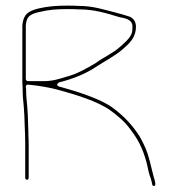

<svg xmlns="http://www.w3.org/2000/svg" viewBox="-20 -628 616 666"><path d="M77 -346.5C72.9 -346.5 69.5 -349.9 69.5 -354V-540C69.5 -540.3 69.5 -540.7 69.6 -541.1C71.5 -554.6 73.1 -568.2 88.2 -576.5C93.5 -580 103.8 -583.7 116.3 -586.3C149.1 -594.5 178.5 -596.5 217 -596.5C228.5 -596.5 240.6 -596.2 253.4 -595.5C274.3 -594.4 252.8 -595.5 253 -595.5C309.2 -595.5 351 -581.5 394.9 -568.3C407.1 -565.6 439.5 -563.3 439.5 -536C439.5 -529.7 439.2 -523.7 438.4 -518.1C438.4 -517.9 438.4 -517.7 438.4 -517.5C434.1 -496.4 408.5 -476.6 398.1 -467C372.2 -443 338.2 -429 311.5 -409C311.3 -408.9 311 -408.7 310.8 -408.5C281.1 -391.2 247.2 -371.1 209.8 -361.7C189.5 -356.7 210.4 -361.9 210.2 -361.8C186.2 -354.4 162.6 -346.5 131 -346.5ZM79.5 -11V-125C79.5 -135.5 79.2 -146.7 78.5 -158.6C78.5 -158.7 78.5 -158.9 78.5 -159C78.5 -170.9 78.2 -183.1 77.5 -195.6C77.5 -195.7 77.5 -195.9 77.5 -196C77.5 -218.4 75.9 -238.1 74.5 -259.4L71.5 -290.4C70.9 -300.3 70.5 -309.8 70.5 -321.1C69.9 -323.5 69.5 -324.9 69.5 -327C69.5 -333.3 74.6 -334.8 77.7 -334.5C114.9 -330.8 152.7 -324.7 186 -315.2C238.9 -300.8 318.1 -277 361.4 -246.1C387.5 -227.4 414 -205 432 -179.4C459 -144.2 474.5 -114.6 488.3 -64.9C495.8 -32.4 495.5 -28.7 503.1 -8.5C509.3 10.2 505.9 17.8 514.8 17C517.6 16.8 519.4 15.4 518.5 6.3C517.8 0.2 515.6 -7 514 -11.4C513.9 -11.5 513.8 -11.8 513.8 -11.9C507.8 -32.9 507.8 -37.9 499.8 -68.1C489.8 -106.8 482.1 -121.5 466.4 -151.5C456.6 -170 466.7 -150.9 466.6 -151.1C440.9 -193.1 408.6 -226.8 368.6 -255.9C326.5 -285.8 246.1 -311.2 190 -326.5C189.3 -326.6 185.6 -327.3 183.6 -328.3C170.7 -334.8 185.2 -342.3 185.2 -342.3C234.9 -354.7 280 -373 317.9 -399.2C349.1 -419.1 380.9 -435.7 406.1 -457.6C429.2 -477.9 451.5 -497.4 451.5 -536C451.5 -552.8 442.7 -564.5 430.4 -570C413.1 -575.7 395.9 -580.8 376.2 -585.7C337.8 -595.3 301.5 -607.5 254 -607.5C253.9 -607.5 253.7 -607.5 253.6 -607.5C241.1 -608.2 228.9 -608.5 217 -608.5C176.4 -608.5 148.1 -606.5 113.8 -598.7C77.6 -589.3 61.3 -578.7 57.5 -540.7V-340C57.5 -335 57.8 -329.6 58.5 -323.8C58.5 -323.6 58.5 -323.3 58.5 -323C58.5 -311.2 58.8 -299.8 59.5 -289.6L62.5 -257.6C63.8 -238.2 65.5 -217 65.5 -196C65.5 -175.1 65.5 -196.6 65.5 -196.4C66.7 -172 67.5 -149.2 67.5 -125V-11C67.5 -7.2 70.4 -4.5 73.5 -4.5C76.6 -4.5 79.5 -7.2 79.5 -11Z"/></svg>

Font: Take Off
Style: Hairball
Weight: 400
Foundry: Cannot Into Space Fonts
Version: Version 0.89